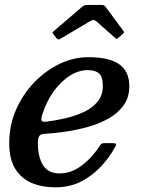

<svg xmlns="http://www.w3.org/2000/svg" viewBox="-20 -770 588 801"><path d="M215 -611.5Q219 -606.5 222.5 -605.5Q226 -604.5 232.5 -608.5L356.5 -682Q370.5 -691 381.5 -681.5L459 -613Q464.5 -608.5 466.5 -608Q468.5 -607.5 475 -613.5L492.5 -629Q497.5 -633 497.5 -635Q497.5 -637 495 -640.5L421 -741Q417.5 -745.5 413.5 -747.5Q409.5 -749.5 399.5 -749.5H350Q339 -749.5 333.8 -748Q328.5 -746.5 322 -741L206.5 -642Q200 -636.5 199.2 -634.2Q198.5 -632 203.5 -626.5ZM18.5 -173Q18.5 -106.5 43.5 -66Q68.5 -25.5 111.8 -7Q155 11.5 212 11.5Q271.5 11.5 318.8 -13Q366 -37.5 401.2 -75.5Q436.5 -113.5 459 -154.5Q466.5 -166.5 463.5 -169.8Q460.5 -173 445 -173H422Q410 -173 405.5 -171.2Q401 -169.5 397 -163Q379 -134.5 353.5 -108Q328 -81.5 296.8 -64Q265.5 -46.5 229 -46.5Q180.5 -46.5 159.2 -81.5Q138 -116.5 138 -172Q138 -193.5 143.5 -202Q149 -210.5 165 -211.5Q205.5 -214 253 -220.8Q300.5 -227.5 347.5 -240.8Q394.5 -254 433.5 -276Q472.5 -298 496 -331Q519.5 -364 519.5 -410.5Q519.5 -472 477.5 -501.8Q435.5 -531.5 348 -531.5Q287.5 -531.5 228.8 -503.5Q170 -475.5 122.5 -426Q75 -376.5 46.8 -311.8Q18.5 -247 18.5 -173ZM173.5 -262.5Q155.5 -260 153.2 -267.8Q151 -275.5 157 -294Q174.5 -348 204.2 -389.2Q234 -430.5 271 -454Q308 -477.5 346 -477.5Q377.5 -477.5 393.2 -463.8Q409 -450 409 -411Q409 -372 386.8 -345.5Q364.5 -319 329 -302.5Q293.5 -286 252.5 -276.5Q211.5 -267 173.5 -262.5Z"/></svg>

Font: Besley Medium
Style: Italic
Weight: 500
Italic angle: -13°
Designer: Owen Earl
Foundry: indestructible type*
Version: Version 2.001